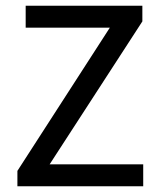

<svg xmlns="http://www.w3.org/2000/svg" viewBox="-20 -653 561 673"><path d="M41 0V-54L365 -556H70V-633H479V-578L154 -77H482V0Z"/></svg>

Font: Narnoor
Style: Regular
Weight: 400
Designer: S. Sridhar Murthy
Foundry: SIL International
Version: Version 3.000